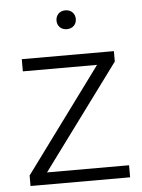

<svg xmlns="http://www.w3.org/2000/svg" viewBox="-52 -757 591 798"><g transform="rotate(-5 243.5 -357.5)"><path d="M116.2 -50.3 437 -484.9V-528.3H52.7V-477.5H362.3L43 -43.9V0H458.5V-50.3ZM210.4 -675.3C210.4 -653.3 225.6 -636.2 250.5 -636.2C275.4 -636.2 291 -653.3 291 -675.3C291 -697.3 275.4 -714.8 250.5 -714.8C225.6 -714.8 210.4 -697.3 210.4 -675.3Z"/></g></svg>

Font: Vazirmatn ExtraLight
Style: Regular
Weight: 200
Designer: Saber Rastikerdar
Foundry: Saber Rastikerdar
Version: Version 33.003